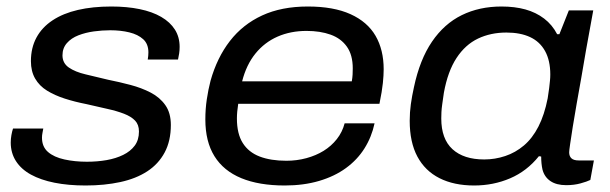

<svg xmlns="http://www.w3.org/2000/svg" viewBox="-20 -558 1876 590"><path d="M243 12Q190 12 147.5 3.5Q105 -5 75 -21.5Q45 -38 29 -63Q13 -88 13 -120Q13 -131 15 -142.5Q17 -154 20 -163H113Q112 -157 110.5 -149.5Q109 -142 109 -135Q109 -107 127.5 -91Q146 -75 178 -68Q210 -61 247 -61Q279 -61 307.5 -66Q336 -71 358.5 -82Q381 -93 394 -110.5Q407 -128 407 -154Q407 -175 395 -187.5Q383 -200 361 -208.5Q339 -217 309.5 -223.5Q280 -230 246 -238Q210 -245 179 -255Q148 -265 124.5 -279.5Q101 -294 88 -316.5Q75 -339 75 -370Q75 -411 92 -442.5Q109 -474 141.5 -495.5Q174 -517 219.5 -527.5Q265 -538 322 -538Q370 -538 409 -530Q448 -522 475.5 -506Q503 -490 517.5 -467Q532 -444 532 -414Q532 -403 530.5 -393.5Q529 -384 527 -375H434Q435 -381 435.5 -386.5Q436 -392 436 -397Q436 -423 420 -437.5Q404 -452 377.5 -458.5Q351 -465 319 -465Q294 -465 268.5 -461.5Q243 -458 221 -449.5Q199 -441 185.5 -425.5Q172 -410 172 -388Q172 -364 191.5 -350.5Q211 -337 243 -329.5Q275 -322 312 -313Q347 -306 381 -297Q415 -288 443 -273.5Q471 -259 488 -235Q505 -211 505 -174Q505 -125 486 -89.5Q467 -54 432.5 -31.5Q398 -9 349.5 1.5Q301 12 243 12Z M855 12Q776 12 721.5 -10.5Q667 -33 639 -78Q611 -123 611 -191Q611 -223 615.5 -253Q620 -283 627 -310Q647 -381 686.5 -432Q726 -483 785.5 -510.5Q845 -538 926 -538Q1005 -538 1057 -514.5Q1109 -491 1134 -448Q1159 -405 1159 -345Q1159 -327 1156.5 -302.5Q1154 -278 1146 -239H712Q710 -226 709 -215Q708 -204 708 -194Q708 -147 726 -118.5Q744 -90 778 -77Q812 -64 860 -64Q892 -64 921.5 -72Q951 -80 974.5 -94.5Q998 -109 1015 -130.5Q1032 -152 1039 -179H1131Q1122 -137 1100 -102Q1078 -67 1043 -41.5Q1008 -16 960.5 -2Q913 12 855 12ZM724 -308H1061Q1063 -319 1063.5 -329Q1064 -339 1064 -348Q1064 -389 1046 -414.5Q1028 -440 996 -451.5Q964 -463 922 -463Q873 -463 833 -445.5Q793 -428 765 -393.5Q737 -359 724 -308Z M1437 12Q1375 12 1330.5 -10.5Q1286 -33 1262.5 -77Q1239 -121 1239 -187Q1239 -213 1242.5 -238Q1246 -263 1252 -290Q1270 -375 1307.5 -430Q1345 -485 1399 -511.5Q1453 -538 1521 -538Q1562 -538 1594.5 -529Q1627 -520 1652 -501Q1677 -482 1692 -453H1699L1728 -526H1803L1781 -405Q1774 -363 1766.5 -320.5Q1759 -278 1752 -239Q1745 -200 1740 -168Q1735 -136 1732 -115.5Q1729 -95 1729 -90Q1729 -78 1736 -71.5Q1743 -65 1758 -65H1805L1794 -5Q1784 0 1764 5.5Q1744 11 1720 11Q1690 11 1671.5 -1.5Q1653 -14 1647 -37Q1645 -46 1644 -56Q1643 -66 1643 -77L1636 -78Q1599 -32 1547.5 -10Q1496 12 1437 12ZM1468 -68Q1501 -68 1532.5 -78.5Q1564 -89 1590 -111Q1616 -133 1634.5 -169Q1653 -205 1663 -256Q1666 -274 1667.5 -287Q1669 -300 1670 -310Q1671 -320 1671 -329Q1671 -372 1655 -401Q1639 -430 1609 -444Q1579 -458 1536 -458Q1488 -458 1449 -439.5Q1410 -421 1383 -380Q1356 -339 1344 -273Q1341 -252 1339 -238Q1337 -224 1336.5 -213.5Q1336 -203 1336 -194Q1336 -131 1370.5 -99.5Q1405 -68 1468 -68Z"/></svg>

Font: Archivo SemiExpanded
Style: Italic
Weight: 400
Width: 6
Italic angle: -10°
Designer: Hector Gatti
Foundry: Omnibus-Type
Version: Version 2.001